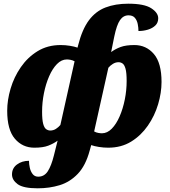

<svg xmlns="http://www.w3.org/2000/svg" viewBox="-20 -790 920 1040"><path d="M184 230Q106 230 75.5 207.5Q45 185 45 155Q45 121 72 101Q99 81 137 81Q137 99 141.5 119Q146 139 157 153Q168 167 187 167Q220 167 239 137.5Q258 108 272 52L292 -28Q270 -12 241.5 -1Q213 10 166 10Q102 10 60.5 -38.5Q19 -87 19 -190Q19 -248 37.5 -310.5Q56 -373 93 -426.5Q130 -480 184 -513Q238 -546 308 -546Q334 -546 358.5 -542Q383 -538 400 -532L403 -544Q425 -631 461.5 -680Q498 -729 551.5 -749.5Q605 -770 675 -770Q761 -770 799 -745.5Q837 -721 837 -691Q837 -667 821.5 -652Q806 -637 781.5 -629.5Q757 -622 730 -622Q730 -640 726 -660Q722 -680 710.5 -693.5Q699 -707 676 -707Q648 -707 630 -681Q612 -655 599 -592L582 -508Q605 -525 633.5 -535.5Q662 -546 708 -546Q772 -546 813.5 -497.5Q855 -449 855 -346Q855 -288 836.5 -225.5Q818 -163 781 -109.5Q744 -56 690.5 -23Q637 10 566 10Q541 10 516 6Q491 2 474 -4L466 25Q444 107 401.5 151.5Q359 196 303.5 213Q248 230 184 230ZM252 -83Q269 -83 283 -92Q297 -101 307 -113L384 -458Q373 -464 361.5 -466Q350 -468 342 -468Q313 -468 288.5 -443Q264 -418 246 -376.5Q228 -335 218 -285Q208 -235 208 -185Q208 -141 214 -119Q220 -97 230.5 -90Q241 -83 252 -83ZM532 -68Q561 -68 585.5 -93Q610 -118 628 -159.5Q646 -201 656 -251Q666 -301 666 -351Q666 -396 660 -417.5Q654 -439 644 -446Q634 -453 622 -453Q606 -453 591.5 -444Q577 -435 567 -423L490 -78Q501 -72 512.5 -70Q524 -68 532 -68Z"/></svg>

Font: Noto Serif Black
Style: Italic
Weight: 900
Italic angle: -12°
Designer: Monotype Design Team
Foundry: Monotype Imaging Inc.
Version: Version 2.013